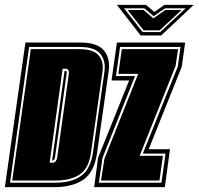

<svg xmlns="http://www.w3.org/2000/svg" viewBox="-46 -765 812 785"><path d="M-26 0 58 -591H283Q353 -591 379.5 -558Q406 -525 398 -472L351 -141Q340 -61 295 -30.5Q250 0 178 0ZM-5 -18H181Q246 -18 285 -45.5Q324 -73 334 -141L381 -472Q387 -517 364 -545Q341 -573 280 -573H73ZM4 -27 80 -564H279Q336 -564 357.5 -538.5Q379 -513 373 -472L326 -141Q317 -76 279.5 -51.5Q242 -27 182 -27ZM157 -100H170Q178 -100 182.5 -106.5Q187 -113 188 -122L235 -461Q239 -484 221 -484H210ZM167 -109 218 -475H222Q229 -475 226 -462L179 -122Q176 -109 170 -109ZM339 0 355 -120 482 -436H410L432 -591H711L697 -492L562 -155H649L628 0ZM358 -18H614L631 -137H538L681 -493L692 -573H445L428 -454H506L373 -119ZM367 -27 381 -116 519 -463H438L452 -564H682L672 -496L525 -128H620L606 -27ZM746 -745 613 -620H529L432 -745H551L585 -716L626 -745ZM713 -731H629L582 -699L544 -731H461L537 -634H609ZM696 -724 607 -641H541L476 -724H541L581 -690L630 -724Z"/></svg>

Font: Alumni Sans Collegiate One SC
Style: Italic
Weight: 400
Italic angle: -8°
Designer: Robert E. Leuschke
Foundry: Robert E. Leuschke
Version: Version 1.100